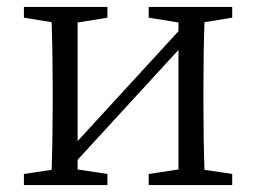

<svg xmlns="http://www.w3.org/2000/svg" viewBox="-20 -534 739 554"><path d="M650 -483V-514H409V-483L495 -469V-444L204 -127V-469L290 -483V-514H49V-483L129 -470C131 -415 132 -339 132 -286V-228C132 -176 131 -100 129 -44L49 -32V0H290V-32L204 -45V-73L495 -390V-45L409 -32V0H650V-32L570 -44C568 -100 567 -176 567 -228V-286C567 -338 568 -415 570 -470Z"/></svg>

Font: Shippori Mincho
Style: Regular
Weight: 400
Designer: Bonji Tadano  Ryoko NISHIZUKA  (kana & ideographs); Frank Grießhammer (Latin, Greek & Cyrillic); Wenlong ZHANG  (bopomof
Foundry: Adobe Systems Incorporated
Version: Version 1.003;PS 1.001;hotconv 16.6.54;makeotf.lib2.5.65590